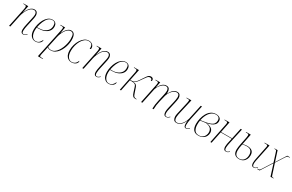

<svg xmlns="http://www.w3.org/2000/svg" viewBox="196 -2087 5875 3869"><g transform="rotate(30 3133.5 -153.0)"><path d="M373 10Q312 10 312 -70Q312 -98 317.5 -131Q323 -164 331 -200L362 -342Q364 -351 368.5 -371Q373 -391 377 -414Q381 -437 381 -454Q381 -469 376 -486Q371 -503 357 -515.5Q343 -528 317 -528Q284 -528 254 -506.5Q224 -485 199 -448.5Q174 -412 155.5 -367.5Q137 -323 127 -278L69 0H41L133 -442Q135 -454 137 -466Q139 -478 139 -490Q139 -512 128.5 -519Q118 -526 84 -526H67L69 -536H179L145 -373H147Q188 -463 231 -503Q274 -543 322 -543Q367 -543 387 -514Q407 -485 407 -447Q407 -421 400.5 -389.5Q394 -358 388 -330L356 -185Q349 -153 343.5 -121.5Q338 -90 338 -62Q338 -33 346 -16.5Q354 0 377 0Q390 0 406.5 -8Q423 -16 447 -40L453 -32Q429 -8 410.5 1Q392 10 373 10Z M654 10Q591 10 549.5 -40Q508 -90 508 -185Q508 -242 523.5 -305Q539 -368 569 -422.5Q599 -477 642.5 -511.5Q686 -546 741 -546Q790 -546 816.5 -517.5Q843 -489 843 -437Q843 -377 808 -334.5Q773 -292 715 -270Q657 -248 586 -248H541Q540 -242 538 -221Q536 -200 536 -183Q536 -101 569.5 -50.5Q603 0 653 0Q705 0 735.5 -30Q766 -60 781 -100Q786 -96 786 -86Q786 -65 769.5 -43Q753 -21 723 -5.5Q693 10 654 10ZM583 -258Q650 -258 703 -280.5Q756 -303 786 -344.5Q816 -386 816 -444Q816 -493 798 -514.5Q780 -536 742 -536Q690 -536 651 -499.5Q612 -463 585 -400Q558 -337 542 -258Z M991 -430Q996 -453 999 -470Q1002 -487 1002 -497Q1002 -516 989 -521Q976 -526 943 -526H926L929 -536H1036L1011 -395H1013Q1032 -435 1056.5 -469.5Q1081 -504 1111.5 -525Q1142 -546 1177 -546Q1229 -546 1253.5 -504Q1278 -462 1278 -382Q1278 -337 1267.5 -284Q1257 -231 1235.5 -179.5Q1214 -128 1182 -85Q1150 -42 1107.5 -16Q1065 10 1011 10Q985 10 965.5 3.5Q946 -3 930 -13Q928 -1 926.5 10Q925 21 922 35L891 175Q887 197 887 207Q887 223 900 226.5Q913 230 948 230H966L963 240H850ZM1014 0Q1057 0 1094 -25.5Q1131 -51 1160 -93.5Q1189 -136 1209 -187.5Q1229 -239 1239.5 -291Q1250 -343 1250 -387Q1250 -470 1232 -500Q1214 -530 1174 -530Q1138 -530 1107.5 -506.5Q1077 -483 1053.5 -446Q1030 -409 1014 -367Q998 -325 990 -288L934 -26Q942 -18 962.5 -9Q983 0 1014 0Z M1492 10Q1429 10 1386 -40Q1343 -90 1343 -190Q1343 -252 1361 -314.5Q1379 -377 1411.5 -429.5Q1444 -482 1488.5 -514Q1533 -546 1588 -546Q1627 -546 1653.5 -530.5Q1680 -515 1693 -491Q1706 -467 1706 -441Q1706 -424 1698.5 -417.5Q1691 -411 1679 -411Q1679 -417 1679.5 -424Q1680 -431 1680 -438Q1679 -493 1654.5 -514.5Q1630 -536 1587 -536Q1538 -536 1498.5 -505.5Q1459 -475 1430.5 -424.5Q1402 -374 1386.5 -312.5Q1371 -251 1371 -190Q1371 -97 1406 -48.5Q1441 0 1491 0Q1585 0 1618 -96Q1620 -95 1622.5 -91Q1625 -87 1625 -82Q1625 -60 1609 -39Q1593 -18 1563.5 -4Q1534 10 1492 10Z M2077 10Q2016 10 2016 -70Q2016 -98 2021.5 -131Q2027 -164 2035 -200L2066 -342Q2068 -351 2072.5 -371Q2077 -391 2081 -414Q2085 -437 2085 -454Q2085 -469 2080 -486Q2075 -503 2061 -515.5Q2047 -528 2021 -528Q1988 -528 1958 -506.5Q1928 -485 1903 -448.5Q1878 -412 1859.5 -367.5Q1841 -323 1831 -278L1773 0H1745L1837 -442Q1839 -454 1841 -466Q1843 -478 1843 -490Q1843 -512 1832.5 -519Q1822 -526 1788 -526H1771L1773 -536H1883L1849 -373H1851Q1892 -463 1935 -503Q1978 -543 2026 -543Q2071 -543 2091 -514Q2111 -485 2111 -447Q2111 -421 2104.5 -389.5Q2098 -358 2092 -330L2060 -185Q2053 -153 2047.5 -121.5Q2042 -90 2042 -62Q2042 -33 2050 -16.5Q2058 0 2081 0Q2094 0 2110.5 -8Q2127 -16 2151 -40L2157 -32Q2133 -8 2114.5 1Q2096 10 2077 10Z M2358 10Q2295 10 2253.5 -40Q2212 -90 2212 -185Q2212 -242 2227.5 -305Q2243 -368 2273 -422.5Q2303 -477 2346.5 -511.5Q2390 -546 2445 -546Q2494 -546 2520.5 -517.5Q2547 -489 2547 -437Q2547 -377 2512 -334.5Q2477 -292 2419 -270Q2361 -248 2290 -248H2245Q2244 -242 2242 -221Q2240 -200 2240 -183Q2240 -101 2273.5 -50.5Q2307 0 2357 0Q2409 0 2439.5 -30Q2470 -60 2485 -100Q2490 -96 2490 -86Q2490 -65 2473.5 -43Q2457 -21 2427 -5.5Q2397 10 2358 10ZM2287 -258Q2354 -258 2407 -280.5Q2460 -303 2490 -344.5Q2520 -386 2520 -444Q2520 -493 2502 -514.5Q2484 -536 2446 -536Q2394 -536 2355 -499.5Q2316 -463 2289 -400Q2262 -337 2246 -258Z M2976 3Q2940 3 2919.5 -19Q2899 -41 2884 -90L2848 -202Q2839 -229 2826.5 -243Q2814 -257 2785.5 -262Q2757 -267 2699 -267L2645 0H2618L2707 -442Q2710 -458 2712 -470.5Q2714 -483 2714 -492Q2714 -514 2702 -520Q2690 -526 2662 -526H2640L2642 -536H2754L2701 -277Q2749 -277 2769 -282Q2789 -287 2804 -300Q2820 -313 2834.5 -329.5Q2849 -346 2866.5 -372Q2884 -398 2911 -439Q2935 -476 2953 -500Q2971 -524 2989.5 -535Q3008 -546 3033 -546Q3056 -546 3073 -533Q3090 -520 3090 -496Q3090 -480 3083.5 -472.5Q3077 -465 3070 -464Q3070 -495 3058 -507.5Q3046 -520 3025 -520Q3007 -520 2993 -513Q2979 -506 2962 -486.5Q2945 -467 2919 -428Q2895 -393 2871.5 -359.5Q2848 -326 2823 -302Q2798 -278 2771 -273Q2819 -272 2841.5 -252.5Q2864 -233 2875 -196L2910 -93Q2927 -39 2943.5 -23Q2960 -7 2990 -7H3004L3003 3Z M3697 10Q3661 10 3647.5 -16Q3634 -42 3634 -78Q3634 -102 3638.5 -128.5Q3643 -155 3648 -176L3684 -332Q3691 -364 3696.5 -395Q3702 -426 3702 -453Q3702 -483 3688.5 -505.5Q3675 -528 3638 -528Q3604 -528 3574.5 -507Q3545 -486 3522 -456Q3499 -426 3485 -397Q3471 -368 3468 -353L3430 -197Q3417 -144 3411 -97.5Q3405 -51 3404 0H3376Q3377 -50 3383.5 -97.5Q3390 -145 3402 -197L3432 -332Q3440 -366 3445.5 -396Q3451 -426 3451 -452Q3451 -479 3437.5 -503.5Q3424 -528 3386 -528Q3353 -528 3324 -508Q3295 -488 3271.5 -459Q3248 -430 3233.5 -401Q3219 -372 3215 -354L3141 0H3113L3207 -457Q3212 -483 3212 -494Q3212 -514 3200.5 -520Q3189 -526 3157 -526H3139L3141 -536H3248L3223 -405H3225Q3266 -480 3306.5 -511.5Q3347 -543 3391 -543Q3440 -543 3459.5 -513Q3479 -483 3479 -441Q3479 -424 3476 -405H3478Q3521 -481 3559.5 -512Q3598 -543 3642 -543Q3691 -543 3710.5 -513.5Q3730 -484 3730 -444Q3730 -419 3723.5 -388Q3717 -357 3712 -332L3666 -125Q3664 -115 3662 -99.5Q3660 -84 3660 -69Q3660 -43 3667.5 -21.5Q3675 0 3700 0Q3721 0 3736 -10Q3751 -20 3770 -39L3776 -32Q3756 -11 3738.5 -0.5Q3721 10 3697 10Z M4160 10Q4129 10 4118.5 -13.5Q4108 -37 4108 -77Q4108 -87 4109 -101.5Q4110 -116 4114 -142H4113Q4044 9 3939 9Q3892 9 3872 -21.5Q3852 -52 3852 -96Q3852 -122 3860 -160Q3868 -198 3876 -230L3917 -413Q3923 -438 3928 -464Q3933 -490 3933 -501Q3933 -517 3923 -521.5Q3913 -526 3881 -526H3862L3864 -536H3974L3904 -230Q3896 -197 3888 -157.5Q3880 -118 3880 -94Q3880 -2 3942 -2Q3980 -2 4010.5 -23.5Q4041 -45 4064 -76.5Q4087 -108 4100.5 -140Q4114 -172 4119 -193L4192 -536H4220L4148 -201Q4141 -169 4136 -132Q4131 -95 4131 -65Q4131 -37 4136.5 -18.5Q4142 0 4161 0Q4181 0 4197 -11Q4213 -22 4227 -37L4234 -30Q4220 -15 4202 -2.5Q4184 10 4160 10Z M4445 10Q4367 10 4329 -37.5Q4291 -85 4291 -176Q4291 -237 4306 -302Q4321 -367 4352 -422Q4383 -477 4431 -511.5Q4479 -546 4544 -546Q4600 -546 4633.5 -521.5Q4667 -497 4667 -447Q4667 -400 4638.5 -368.5Q4610 -337 4565 -319Q4520 -301 4470 -294Q4542 -284 4586.5 -252.5Q4631 -221 4631 -155Q4631 -114 4611 -76.5Q4591 -39 4549.5 -14.5Q4508 10 4445 10ZM4378 -288Q4485 -302 4541.5 -324Q4598 -346 4618.5 -377Q4639 -408 4639 -448Q4639 -536 4544 -536Q4500 -536 4464 -514Q4428 -492 4401 -455.5Q4374 -419 4356 -373.5Q4338 -328 4329 -282ZM4451 0Q4505 0 4538 -23Q4571 -46 4586.5 -81Q4602 -116 4602 -153Q4602 -204 4571.5 -239Q4541 -274 4456 -288Q4428 -286 4392.5 -280Q4357 -274 4328 -270Q4324 -251 4322 -228.5Q4320 -206 4320 -173Q4320 -99 4350.5 -49.5Q4381 0 4451 0Z M5090 10Q5054 10 5041 -13.5Q5028 -37 5028 -72Q5028 -101 5034 -133.5Q5040 -166 5048 -200L5064 -273H4808L4752 0H4725L4818 -462Q4820 -472 4821 -480Q4822 -488 4822 -494Q4822 -513 4810 -519.5Q4798 -526 4766 -526H4747L4749 -536H4861L4810 -283H5067L5121 -536H5150L5076 -200Q5067 -161 5060.5 -126Q5054 -91 5054 -67Q5054 -36 5062 -18Q5070 0 5093 0Q5114 0 5128.5 -8Q5143 -16 5160 -33L5167 -25Q5149 -8 5132 1Q5115 10 5090 10Z M5395 10Q5329 10 5293 -24Q5257 -58 5257 -134Q5257 -162 5261.5 -193Q5266 -224 5271.5 -251.5Q5277 -279 5280 -296L5309 -442Q5315 -476 5315 -492Q5315 -514 5303.5 -520Q5292 -526 5262 -526H5245L5247 -536H5356L5307 -289Q5327 -294 5355 -299Q5383 -304 5408 -304Q5484 -304 5523 -272Q5562 -240 5562 -169Q5562 -117 5541 -76.5Q5520 -36 5482.5 -13Q5445 10 5395 10ZM5395 0Q5458 0 5496 -46Q5534 -92 5534 -165Q5534 -225 5503 -259Q5472 -293 5408 -293Q5380 -293 5352 -289Q5324 -285 5305 -279Q5294 -232 5289.5 -195.5Q5285 -159 5285 -136Q5285 -64 5312 -32Q5339 0 5395 0ZM5736 10Q5703 10 5690 -12.5Q5677 -35 5677 -70Q5677 -96 5681.5 -125Q5686 -154 5692 -181L5752 -479Q5753 -485 5753.5 -490Q5754 -495 5754 -499Q5754 -514 5742 -520Q5730 -526 5696 -526H5677L5679 -536H5792L5708 -131Q5704 -108 5702.5 -92Q5701 -76 5701 -64Q5701 0 5738 0Q5758 0 5774.5 -10Q5791 -20 5809 -39L5816 -32Q5796 -13 5778 -1.5Q5760 10 5736 10Z M5811 0 5814 -10H5828Q5846 -10 5856 -13Q5866 -16 5874.5 -27Q5883 -38 5898 -61L6035 -277L5972 -473Q5964 -498 5959.5 -509Q5955 -520 5948 -523Q5941 -526 5928 -526H5910L5912 -536H5980L6055 -302L6205 -536H6267L6265 -526H6248Q6232 -526 6222.5 -523.5Q6213 -521 6203 -510Q6193 -499 6177 -474L6059 -291L6137 -51Q6145 -24 6151.5 -17Q6158 -10 6185 -10H6194L6191 0H6124L6040 -266L5871 0Z"/></g></svg>

Font: Noto Serif Display SemiCondensed Thin
Style: Italic
Weight: 100
Width: 4
Italic angle: -12°
Designer: Monotype Design Team
Foundry: Monotype Imaging Inc.
Version: Version 2.009